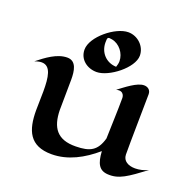

<svg xmlns="http://www.w3.org/2000/svg" viewBox="-134 -905 1077 1057"><g transform="rotate(20 404.5 -376.0)"><path d="M809 -90C784 -78 757 -72 733 -72C693 -72 661 -89 660 -126C659 -185 664 -440 664 -481C664 -506 646 -519 624 -519C583 -519 525 -471 487 -443C535 -456 535 -413 535 -413C535 -336 531 -259 529 -173C507 -95 467 -75 385 -74C275 -72 236 -131 234 -232C234 -290 236 -348 236 -412C236 -460 229 -518 175 -518C115 -518 58 -474 10 -436C26 -442 40 -445 51 -445C106 -445 114 -380 114 -298C114 -263 112 -225 112 -187C112 -70 144 12 274 12C369 12 455 -35 529 -99C533 -27 552 7 603 10C669 14 712 -18 809 -90ZM546 -664C546 -719 498 -764 443 -764C368 -764 248 -668 248 -592C248 -534 297 -498 352 -498C424 -498 546 -592 546 -664ZM451 -597C451 -586 448 -573 444 -562C385 -564 343 -609 343 -668C343 -698 345 -701 371 -696C416 -688 451 -643 451 -597Z"/></g></svg>

Font: Eagle Lake
Style: Regular
Weight: 400
Designer: Astigmatic (AOETI)
Foundry: Astigmatic (AOETI)
Version: Version 1.000